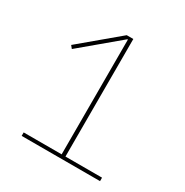

<svg xmlns="http://www.w3.org/2000/svg" viewBox="-162 -829 923 959"><g transform="rotate(30 300.0 -349.0)"><path d="M93 -20H312V-682H309L93 -501L80 -517L296 -698H334V-20H545V0H93Z"/></g></svg>

Font: IBM Plex Sans KR Thin
Style: Regular
Weight: 100
Designer: Mike Abbink; Paul van der Laan; Pieter van Rosmalen; Wujin Sim; Chorong Kim; Dohee Lee;
Foundry: Sandoll Inc.
Version: Version 1.001